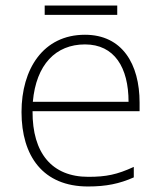

<svg xmlns="http://www.w3.org/2000/svg" viewBox="-20 -666 585 696"><path d="M405 -646H142V-612H405ZM288 -540C136 -540 58 -415 58 -260C58 -100 136 10 299 10C365 10 413 0 465 -23V-61C404 -33 365 -25 300 -25C169 -25 97 -110 98 -263H486V-294C486 -434 423 -540 288 -540ZM288 -505C395 -505 446 -421 446 -297H99C111 -432 182 -505 288 -505Z"/></svg>

Font: Noto Sans Myanmar ExtraLight
Style: Regular
Weight: 200
Designer: Monotype Design Team
Foundry: Monotype Imaging Inc.
Version: Version 2.107